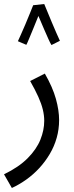

<svg xmlns="http://www.w3.org/2000/svg" viewBox="-46 -705 368 955"><path d="M13 230 -26 162Q48 126 92 81.5Q136 37 155 -10.5Q174 -58 174 -104Q174 -131 167 -160Q160 -189 144.5 -223.5Q129 -258 104 -302L177 -339Q216 -271 232 -213.5Q248 -156 248 -108Q248 -62 236 -19.5Q224 23 201.5 61Q179 99 149.5 131Q120 163 85 188Q50 213 13 230ZM174 -685Q180 -671 190 -646.5Q200 -622 211.5 -594.5Q223 -567 234 -542Q245 -517 252 -502L210 -481Q204 -490 194.5 -511.5Q185 -533 174 -558Q163 -583 153.5 -606Q144 -629 137 -642L119 -679ZM119 -679 160 -664Q154 -648 143 -620.5Q132 -593 120 -564Q108 -535 98.5 -512Q89 -489 85 -482L43 -500Q47 -509 57.5 -532Q68 -555 80 -583.5Q92 -612 102.5 -638Q113 -664 119 -679Z"/></svg>

Font: Noto Sans Arabic Condensed
Style: Regular
Weight: 400
Width: 3
Designer: Monotype Design Team, Nadine Chahine, Nizar Qandah and Khaled Hosny
Foundry: Monotype Imaging Inc.
Version: Version 2.012